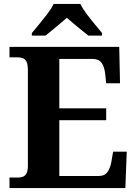

<svg xmlns="http://www.w3.org/2000/svg" viewBox="-20 -951 693 971"><path d="M28 0V-53H70Q83.7 -53 95.2 -57Q106.7 -61.1 113.8 -74Q121 -87 121 -113V-596Q121 -624.9 114.3 -638.4Q107.6 -652 96.3 -656.5Q85 -661 70 -661H28V-714H583L587 -530H517L512 -577Q508 -614 493.5 -633.5Q479 -653 448 -653H280V-403H517V-343H280V-61H480Q510 -61 524.5 -82.5Q539 -104 544 -137L552 -184H621L614 0ZM141 -784Q157 -803 178.5 -829Q200 -855 220.5 -882Q241 -909 251 -931H386Q397 -909 417 -882Q437 -855 459 -829Q481 -803 496 -784V-771H427Q413 -782 393 -798Q373 -814 353 -831Q333 -848 318 -861Q303 -848 283 -831Q263 -814 243.5 -798Q224 -782 210 -771H141Z"/></svg>

Font: Noto Serif Kannada
Style: Regular
Weight: 400
Designer: Universal Thirst, Indian Type Foundry and the Monotype Design Team
Foundry: Monotype Imaging Inc.
Version: Version 2.003